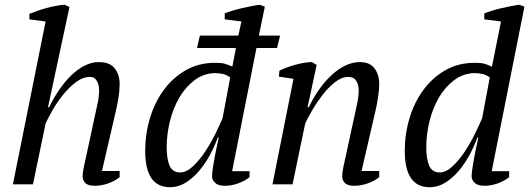

<svg xmlns="http://www.w3.org/2000/svg" viewBox="-20 -772 2216 804"><path d="M103 -691V-714Q118 -720 136.5 -726.5Q155 -733 175 -738.5Q195 -744 214 -747.5Q233 -751 250 -752L271 -743L181 -323H186Q205 -363 229 -397.5Q253 -432 279.5 -457.5Q306 -483 335 -497.5Q364 -512 394 -512Q440 -512 460.5 -485.5Q481 -459 481 -420Q481 -393 476 -362Q471 -331 464 -302L407 -56H481V-30Q461 -14 433 -4Q405 6 377 6Q348 6 337 -6Q326 -18 326 -32Q326 -50 331 -72.5Q336 -95 341 -118L377 -285Q384 -316 389.5 -343Q395 -370 395 -395Q395 -418 385 -434Q375 -450 358 -450Q327 -450 298 -428Q269 -406 244 -375Q219 -344 200 -310.5Q181 -277 171 -255L118 0H34L171 -682Z M817 -623H978L991 -682L921 -691V-716Q936 -722 954 -727.5Q972 -733 991.5 -737.5Q1011 -742 1031 -746Q1051 -750 1068 -752L1089 -744L1064 -623H1153L1140 -571H1054L952 -55H1025V-30Q1005 -14 977 -4Q949 6 922 6Q893 6 880.5 -6.5Q868 -19 868 -33Q868 -51 875 -92Q882 -133 896 -196H892Q879 -160 859 -123Q839 -86 813.5 -56Q788 -26 757.5 -7Q727 12 692 12Q588 12 588 -140Q588 -211 608 -277.5Q628 -344 666 -395.5Q704 -447 758 -478Q812 -509 881 -509Q907 -509 920 -505.5Q933 -502 953 -493L968 -571H805ZM734 -50Q761 -50 788 -75.5Q815 -101 839 -137Q863 -173 882 -212Q901 -251 912 -277L944 -448Q929 -458 916.5 -461.5Q904 -465 881 -466Q833 -465 795 -436.5Q757 -408 731 -363.5Q705 -319 691.5 -264Q678 -209 678 -156Q678 -105 690.5 -77.5Q703 -50 734 -50Z M1464 -285Q1471 -316 1476.5 -342.5Q1482 -369 1482 -395Q1482 -418 1471.5 -434Q1461 -450 1438 -450Q1411 -450 1383 -428Q1355 -406 1331 -375Q1307 -344 1287.5 -310.5Q1268 -277 1258 -255L1205 0H1121L1209 -442L1148 -451L1150 -476Q1164 -483 1181.5 -489.5Q1199 -496 1217.5 -501Q1236 -506 1253.5 -509Q1271 -512 1286 -512L1306 -500L1268 -323H1273Q1292 -363 1316.5 -397.5Q1341 -432 1368.5 -457.5Q1396 -483 1426 -497.5Q1456 -512 1487 -512Q1529 -512 1548.5 -485.5Q1568 -459 1568 -419Q1568 -397 1563 -364Q1558 -331 1551 -302L1494 -56H1568V-30Q1548 -14 1519.5 -4Q1491 6 1464 6Q1435 6 1424 -6Q1413 -18 1413 -32Q1413 -51 1418 -73.5Q1423 -96 1428 -119Z M1821 -50Q1848 -50 1875 -75.5Q1902 -101 1926 -137Q1950 -173 1969 -212Q1988 -251 1999 -277L2031 -448Q2016 -458 2003.5 -461.5Q1991 -465 1968 -466Q1920 -465 1882 -436.5Q1844 -408 1818 -363.5Q1792 -319 1778.5 -264Q1765 -209 1765 -156Q1765 -105 1777.5 -77.5Q1790 -50 1821 -50ZM1979 -196Q1966 -160 1946 -123Q1926 -86 1900.5 -56Q1875 -26 1844.5 -7Q1814 12 1779 12Q1675 12 1675 -140Q1675 -211 1695 -277.5Q1715 -344 1753 -395.5Q1791 -447 1845 -478Q1899 -509 1968 -509Q1994 -509 2007 -505.5Q2020 -502 2040 -493L2078 -682L2008 -691V-716Q2023 -722 2041 -727.5Q2059 -733 2078.5 -737.5Q2098 -742 2118 -746Q2138 -750 2155 -752L2176 -744L2039 -55H2112V-30Q2092 -14 2064 -4Q2036 6 2009 6Q1980 6 1967.5 -6.5Q1955 -19 1955 -33Q1955 -51 1962 -92Q1969 -133 1983 -196Z"/></svg>

Font: PTSerifItalic
Style: Italic
Weight: 400
Italic angle: -12°
Designer: A.Korolkova, O.Umpeleva, V.Yefimov
Foundry: ParaType Ltd
Version: Version 1.000W OFL